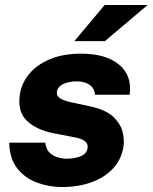

<svg xmlns="http://www.w3.org/2000/svg" viewBox="-20 -743 614 773"><path d="M230.5 10Q177 10 128.5 -8Q80 -26 49.2 -65.5Q18.5 -105 17 -168.5H162.5Q165 -142 179.8 -128.2Q194.5 -114.5 213 -109.2Q231.5 -104 245.5 -104Q282 -104 305.8 -114.5Q329.5 -125 332.5 -146.5Q335 -164 322.2 -174.5Q309.5 -185 276 -191L196 -206.5Q127 -220 88.8 -256.2Q50.5 -292.5 59.5 -359Q65.5 -406.5 96.8 -444.5Q128 -482.5 181.2 -504.8Q234.5 -527 306.5 -527Q406.5 -527 459.5 -482.8Q512.5 -438.5 502 -361.5H362.5Q360.5 -388 340.2 -401.8Q320 -415.5 289 -415.5Q257.5 -415.5 234.8 -404.8Q212 -394 209 -372.5Q207 -356 224 -345.8Q241 -335.5 281.5 -328L353.5 -312.5Q412.5 -297.5 440 -269Q467.5 -240.5 474.2 -209.5Q481 -178.5 477.5 -156Q470 -102.5 435.8 -65.5Q401.5 -28.5 348.2 -9.2Q295 10 230.5 10ZM401.5 -723H574.5L402.5 -577.5H279.5Z"/></svg>

Font: Public Sans ExtraBold
Style: Italic
Weight: 800
Italic angle: -8°
Designer: The Public Sans project authors (U.S. Web Design System). Libre Franklin designed by Pablo Impallari and Rodrigo Fuenzal
Version: Version 1.007; ttfautohint (v1.8.1) -l 8 -r 50 -G 200 -x 14 